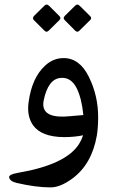

<svg xmlns="http://www.w3.org/2000/svg" viewBox="-20 -584 492 828"><path d="M192.5 -558.3 236 -514.8Q244.8 -506 236.5 -497.7L190.4 -452.2Q181.1 -442.4 171.8 -451.7L125.7 -497.7Q118 -506 127.3 -515.9L170.8 -558.8Q181.1 -569.7 192.5 -558.3ZM324.5 -558.3 368.5 -514.8Q377.3 -506 369 -497.7L322.9 -452.2Q313.6 -442.4 304.3 -451.7L258.7 -497.7Q249.9 -506 260.3 -516.4L303.3 -558.8Q313.6 -569.7 324.5 -558.3ZM292 186Q240.2 224.1 198.2 224.1Q133.8 224.1 50.8 204.6Q22.9 197.8 19.5 181.2Q16.6 168.5 58.6 161.1Q264.2 126 320.8 37.1Q332 19 338.4 -0.5Q299.8 7.3 256.8 7.3Q158.7 6.8 122.6 -43.9Q94.7 -83.5 103.5 -144.5Q117.7 -249 174.8 -301.3Q210.4 -334 255.4 -333.5Q323.7 -333 363.3 -252.4Q403.8 -170.4 403.3 -76.2Q402.8 -29.8 397.5 1Q376 124 292 186ZM241.7 -248Q187.5 -243.7 168.5 -151.4Q153.8 -78.6 255.4 -81.1Q269 -81.5 339.4 -87.9Q332.5 -159.2 311 -203.1Q286.6 -252 241.7 -248Z"/></svg>

Font: Gandom FD
Style: FD
Weight: 400
Foundry: DejaVu fonts team - Redesigned by Saber Rastikerdar - Based on Samim Font
Version: Version 0.6